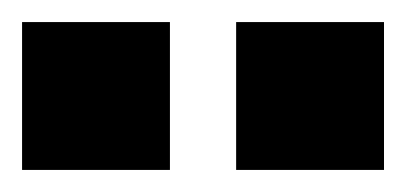

<svg xmlns="http://www.w3.org/2000/svg" viewBox="-20 -745 368 174"><path d="M0 -591V-725H134V-591ZM194 -591V-725H328V-591Z"/></svg>

Font: Archivo SemiCondensed Black
Style: Regular
Weight: 900
Width: 4
Designer: Hector Gatti
Foundry: Omnibus-Type
Version: Version 2.001